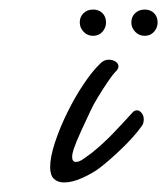

<svg xmlns="http://www.w3.org/2000/svg" viewBox="-20 -393 350 402"><path d="M114 -11Q101 -11 93 -18.5Q85 -26 85 -43Q85 -64 95 -94.5Q105 -125 121 -157.5Q137 -190 155.5 -217.5Q174 -245 191 -261Q198 -268 208 -268Q216 -268 222 -264Q228 -260 228 -254Q228 -249 223 -244Q216 -237 205.5 -221.5Q195 -206 185 -189.5Q175 -173 170 -162Q161 -143 150 -119Q139 -95 134 -80Q131 -70 131 -65Q131 -54 139 -54Q146 -54 155 -60.5Q164 -67 171 -72Q196 -92 217.5 -114.5Q239 -137 257 -157Q261 -162 267 -162Q272 -162 276.5 -156.5Q281 -151 281 -143Q281 -134 276 -128Q261 -107 234.5 -81.5Q208 -56 188 -41Q175 -31 153.5 -21Q132 -11 114 -11ZM283 -318Q271 -318 263 -326.5Q255 -335 255 -346Q255 -358 263 -365.5Q271 -373 283 -373Q295 -373 302.5 -365.5Q310 -358 310 -346Q310 -335 302.5 -326.5Q295 -318 283 -318ZM175 -318Q163 -318 155 -326.5Q147 -335 147 -346Q147 -358 155 -365.5Q163 -373 175 -373Q187 -373 194.5 -365.5Q202 -358 202 -346Q202 -335 194.5 -326.5Q187 -318 175 -318Z"/></svg>

Font: Meow Script
Style: Regular
Weight: 400
Designer: Robert E. Leuschke
Foundry: Robert E. Leuschke
Version: Version 1.010; ttfautohint (v1.8.3)